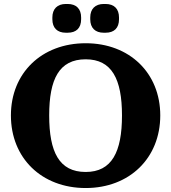

<svg xmlns="http://www.w3.org/2000/svg" viewBox="-20 -933 863 968"><path d="M412 -66C278 -66 228 -167 228 -351C228 -534 278 -634 412 -634C544 -634 595 -534 595 -351C595 -167 544 -66 412 -66ZM35 -351C35 -136 190 15 412 15C633 15 788 -136 788 -351C788 -565 633 -715 412 -715C190 -715 35 -565 35 -351ZM244 -836C244 -792 269 -768 312 -768H321C365 -768 389 -792 389 -836V-845C389 -888 365 -913 321 -913H312C269 -913 244 -888 244 -845ZM435 -836C435 -792 460 -768 503 -768H512C556 -768 580 -792 580 -836V-845C580 -888 556 -913 512 -913H503C460 -913 435 -888 435 -845Z"/></svg>

Font: LT Superior Serif ExtraBold
Style: Regular
Weight: 800
Designer: Daniel Lyons
Foundry: LyonsType
Version: Version 2.120;FEAKit 1.0